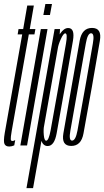

<svg xmlns="http://www.w3.org/2000/svg" viewBox="-36 -750 537 990"><path d="M11.5 5.5Q24.5 5.5 37.5 -0.5L42.5 -28Q35 -23 28 -23Q20.5 -23 19.5 -31.5Q18.5 -40 24.5 -75.5L112.5 -572.5H141.5L146.5 -600H117.5L138.5 -721.5H104.5L83.5 -600H59.5L55 -572.5H78.5L-11.5 -64.5Q-19 -20.5 -12.8 -7.5Q-6.5 5.5 11.5 5.5Z M69 0H103.5L209 -600H174.5ZM198 -729.5 187.5 -672.5H221.5L232 -729.5Z M100.5 220H134.5L270 -545L273.5 -600H245.5ZM209.5 3Q244.5 3 256.2 -63.2Q268 -129.5 298.5 -301Q328.5 -473 340 -539.2Q351.5 -605.5 315.5 -605.5Q294 -605.5 274.8 -577.5Q255.5 -549.5 249.5 -514L260 -492Q264.5 -520 277.8 -549Q291 -578 300.5 -578Q313.5 -578 304.2 -525.5Q295 -473 265 -301Q234.5 -129 224.8 -76.8Q215 -24.5 202 -24.5Q192.5 -24.5 189.8 -54Q187 -83.5 192.5 -112L173.5 -89Q166.5 -53 176.8 -25Q187 3 209.5 3Z M331.5 2.5Q383 2.5 394.5 -62.2Q406 -127 437.5 -300.5Q467.5 -474 479 -540Q490.5 -606 438.5 -606Q386.5 -606 374.8 -540Q363 -474 332.5 -300.5Q302 -127.5 290.8 -62.5Q279.5 2.5 331.5 2.5ZM335.5 -25Q317.5 -25 327 -76.8Q336.5 -128.5 366.5 -300.5Q397.5 -472.5 406.5 -525.5Q415.5 -578.5 433.5 -578.5Q452.5 -578.5 442.8 -525.8Q433 -473 403.5 -300.5Q373 -129 363.5 -77Q354 -25 335.5 -25Z"/></svg>

Font: Anybody UltraCondensed ExtraLight
Style: Italic
Weight: 250
Width: 1
Italic angle: -10°
Version: Version 1.113;gftools[0.9.25]